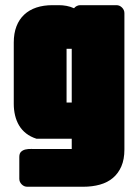

<svg xmlns="http://www.w3.org/2000/svg" viewBox="-20 -545 525 728"><path d="M118.2 20H252V-19H118.2Q95.2 -26.4 78.9 -39.3Q62.5 -52.2 52.2 -69.6Q42 -86.9 37.1 -107.7Q32.2 -128.4 32.2 -151.4V-383.8Q32.2 -418.9 42.5 -445.3Q52.7 -471.7 71.8 -489.5Q90.8 -507.3 117.9 -516.4Q145 -525.4 179.2 -525.4H203.1Q217.8 -525.4 232.4 -522.7Q247.1 -520 260.7 -513.7Q264.6 -519 271 -522.2Q277.3 -525.4 284.2 -525.4H421.4Q433.6 -525.4 442.6 -516.4Q451.7 -507.3 451.7 -495.1V22Q451.7 59.1 440.2 85.7Q428.7 112.3 408.2 129.6Q387.7 147 358.9 155Q330.1 163.1 295.4 163.1H83.5Q71.3 163.1 62.3 154.1Q53.2 145 53.2 132.8V50.3Q53.2 36.6 60.1 30.3Q66.9 23.9 76.9 21.7Q86.9 19.5 98.1 19.8Q109.4 20 118.2 20ZM232.4 -359.9V-156.2H252V-359.9Z"/></svg>

Font: Akaash Gobhi Moti
Style: Regular
Weight: 400
Designer: Kulbir Singh Thind, MD
Foundry: Punjab Online
Version: Version 1.200